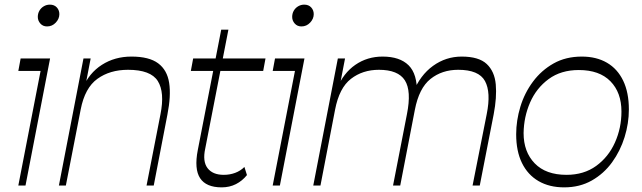

<svg xmlns="http://www.w3.org/2000/svg" viewBox="-20 -800 2769 828"><path d="M183 -686Q165 -686 154 -698.5Q143 -711 143 -727Q143 -742 150 -754Q157 -766 169 -773Q181 -780 195 -780Q214 -780 225 -768Q236 -756 236 -739Q236 -719 220.5 -702.5Q205 -686 183 -686ZM59 0 155 -494H59L69 -548H196L90 0Z M234 0 340 -548H371L339 -382L336 -419Q364 -485 419.5 -520.5Q475 -556 547 -556Q623 -556 662 -527Q701 -498 709.5 -442.5Q718 -387 702 -306L643 0H612L672 -307Q691 -402 660.5 -450.5Q630 -499 532 -499Q454 -499 400 -460Q346 -421 328 -328L264 0Z M936 8Q869 8 843 -31.5Q817 -71 833 -153L934 -672H965L865 -159Q853 -104 875 -75Q897 -46 945 -46Q971 -46 994 -54.5Q1017 -63 1034 -80L1045 -45Q1025 -20 997.5 -6Q970 8 936 8ZM803 -494 813 -548H1125L1115 -494Z M1280 -686Q1262 -686 1251 -698.5Q1240 -711 1240 -727Q1240 -742 1247 -754Q1254 -766 1266 -773Q1278 -780 1292 -780Q1311 -780 1322 -768Q1333 -756 1333 -739Q1333 -719 1317.5 -702.5Q1302 -686 1280 -686ZM1156 0 1252 -494H1156L1166 -548H1293L1187 0Z M1331 0 1437 -548H1468L1438 -392L1433 -418Q1461 -485 1512.5 -520.5Q1564 -556 1630 -556Q1704 -556 1742 -518.5Q1780 -481 1778 -398L1762 -402Q1792 -476 1847.5 -516Q1903 -556 1971 -556Q2045 -556 2079 -524Q2113 -492 2118 -436Q2123 -380 2109 -307L2049 0H2018L2079 -308Q2098 -402 2071.5 -450.5Q2045 -499 1956 -499Q1886 -499 1836.5 -459.5Q1787 -420 1769 -326L1706 0H1675L1735 -308Q1755 -408 1726 -453.5Q1697 -499 1614 -499Q1544 -499 1493.5 -460Q1443 -421 1425 -327L1362 0Z M2413 8Q2349 8 2302.5 -19Q2256 -46 2231 -97Q2206 -148 2206 -221Q2206 -280 2224 -339.5Q2242 -399 2278.5 -448Q2315 -497 2367.5 -526.5Q2420 -556 2489 -556Q2552 -556 2597.5 -529.5Q2643 -503 2667.5 -452Q2692 -401 2692 -328Q2692 -268 2673.5 -208.5Q2655 -149 2619.5 -100Q2584 -51 2532 -21.5Q2480 8 2413 8ZM2423 -46Q2498 -46 2551 -84.5Q2604 -123 2632 -185.5Q2660 -248 2660 -319Q2660 -401 2612.5 -449.5Q2565 -498 2476 -498Q2399 -498 2346 -459Q2293 -420 2266 -358Q2239 -296 2238 -226Q2238 -145 2286 -95.5Q2334 -46 2423 -46Z"/></svg>

Font: Savate ExtraLight
Style: Italic
Weight: 200
Italic angle: -11°
Designer: Max Esnée
Foundry: Plomb Type
Version: Version 2.000